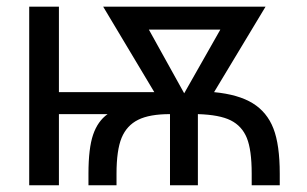

<svg xmlns="http://www.w3.org/2000/svg" viewBox="-20 -548 907 568"><path d="M66.4 0H154.3V-210.4H298.3C278.8 -196.5 264.5 -176.1 255.4 -149.4C246.3 -122.7 241.7 -84.3 241.7 -34.2V0H324.7V-34.2C324.7 -80.7 329.8 -116.1 339.8 -140.4C349.9 -164.6 366.2 -182.4 388.7 -193.6C411.1 -204.8 442.5 -210.4 482.9 -210.4V0H565.4V-210.4C608.1 -209.1 640.5 -203 662.6 -191.9C684.7 -180.8 700.6 -163.5 710.2 -139.9C719.8 -116.3 724.6 -81.1 724.6 -34.2V0H807.6V-34.2C807.6 -91.1 801.4 -135.7 788.8 -168C776.3 -200.2 755.9 -225 727.8 -242.4C699.6 -259.8 661.5 -270.8 613.3 -275.4L765.6 -528.3H285.2L436.5 -275.4H154.3V-528.3H66.4ZM631.8 -460.4 524.9 -272 420.4 -460.4Z"/></svg>

Font: Arimo
Style: Regular
Weight: 400
Designer: Steve Matteson
Foundry: Monotype Imaging Inc.
Version: Version 1.32